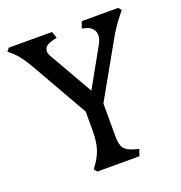

<svg xmlns="http://www.w3.org/2000/svg" viewBox="-130 -829 885 940"><g transform="rotate(-20 313.0 -359.0)"><path d="M218 0 205 -16 218 -34Q242 -67 253.5 -103.5Q265 -140 265 -201V-295L105 -576Q80 -621 58.5 -649Q37 -677 5 -702L18 -718H243L255 -684L232 -678Q209 -672 198 -662.5Q187 -653 187 -634Q187 -624 198.5 -604.5Q210 -585 218 -571L326 -382L439 -584Q451 -607 451 -625Q451 -647 438 -660.5Q425 -674 409 -678L386 -684L398 -718H588L601 -702L586 -684Q567 -661 548 -632.5Q529 -604 515 -578L360 -303V-133Q360 -87 374.5 -68.5Q389 -50 426 -40L449 -34L437 0Z"/></g></svg>

Font: Gabriela
Style: Regular
Weight: 400
Designer: Eduardo Rodriguez Tunni
Foundry: Eduardo Rodriguez Tunni
Version: Version 2.001;gftools[0.9.26]